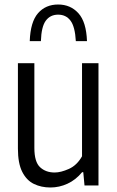

<svg xmlns="http://www.w3.org/2000/svg" viewBox="-20 -823 521 852"><path d="M204 9Q163 9 130.5 -6.8Q98 -22.5 78.8 -60.2Q59.5 -98 59.5 -163.5V-542.5H132.5V-166.5Q132.5 -104.5 157.8 -81Q183 -57.5 222.5 -57.5Q250 -57.5 285.8 -73.5Q321.5 -89.5 344 -129.5V-542.5H417V0H355L349.5 -59H344.5Q316 -24.5 279.5 -7.8Q243 9 204 9ZM112 -640.5Q115 -726 148.8 -764.5Q182.5 -803 238 -803Q293 -803 328 -764.2Q363 -725.5 366 -640.5H316.5Q313 -704.5 293 -731.2Q273 -758 238 -758Q203 -758 183.2 -731.2Q163.5 -704.5 161.5 -640.5Z"/></svg>

Font: Encode Sans Condensed
Style: Regular
Weight: 400
Width: 3
Designer: Multiple Designers
Foundry: Impallari Type
Version: Version 3.000; ttfautohint (v1.8.3) -l 8 -r 50 -G 200 -x 14 